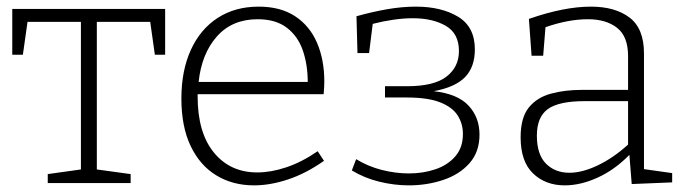

<svg xmlns="http://www.w3.org/2000/svg" viewBox="-20 -552 2069 579"><path d="M124 0V-27L224 -41V-486H63L49 -387H17V-525H478V-387H447L433 -486H272V-41L374 -27V0Z M746 7Q682 7 632.5 -23Q583 -53 555 -111.5Q527 -170 527 -255Q527 -339 555.5 -401.5Q584 -464 636.5 -498Q689 -532 760 -532Q826 -532 870 -503Q914 -474 936 -423Q958 -372 958 -306Q958 -298 957.5 -289.5Q957 -281 956 -268H576Q576 -265 576 -261Q576 -152 625 -92Q674 -32 756 -32Q797 -32 843.5 -47.5Q890 -63 938 -96L957 -67Q903 -29 849 -11Q795 7 746 7ZM757 -494Q680 -494 634 -442Q588 -390 579 -305H908Q908 -356 893.5 -399Q879 -442 845.5 -468Q812 -494 757 -494Z M1213 7Q1169 7 1124 -4Q1079 -15 1041 -38L1054 -72Q1090 -50 1131.5 -39.5Q1173 -29 1213 -29Q1256 -29 1293 -41.5Q1330 -54 1353 -80.5Q1376 -107 1376 -148Q1376 -179 1360 -204Q1344 -229 1307 -243.5Q1270 -258 1206 -258H1141V-292H1208Q1289 -292 1326.5 -321Q1364 -350 1364 -398Q1364 -451 1324.5 -474Q1285 -497 1225 -497Q1197 -497 1166 -492.5Q1135 -488 1104 -480L1093 -392H1058L1055 -503Q1101 -516 1146.5 -524Q1192 -532 1234 -532Q1311 -532 1361.5 -501.5Q1412 -471 1412 -403Q1412 -350 1382.5 -319.5Q1353 -289 1288 -277Q1360 -269 1393 -233.5Q1426 -198 1426 -146Q1426 -94 1396 -60Q1366 -26 1317 -9.5Q1268 7 1213 7Z M1885 3 1878 -85Q1834 -40 1782.5 -16.5Q1731 7 1683 7Q1625 7 1587.5 -29Q1550 -65 1550 -138Q1550 -197 1574.5 -227.5Q1599 -258 1641 -269.5Q1683 -281 1736 -281H1874V-383Q1874 -442 1841 -468Q1808 -494 1753 -494Q1694 -494 1625 -470L1618 -384H1583L1575 -495Q1681 -532 1762 -532Q1835 -532 1878.5 -499Q1922 -466 1922 -391V-42L2007 -30V-2ZM1599 -143Q1599 -86 1626.5 -58.5Q1654 -31 1697 -31Q1736 -31 1783 -53.5Q1830 -76 1874 -116V-247H1743Q1665 -247 1632 -223Q1599 -199 1599 -143Z"/></svg>

Font: Bitter Light
Style: Regular
Weight: 300
Designer: Sol Matas, and Bitter project Authors
Foundry: Sol Matas
Version: Version 2.001